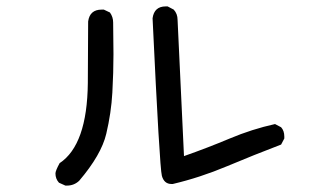

<svg xmlns="http://www.w3.org/2000/svg" viewBox="-20 -597 1040 599"><path d="M189 -18H184L164 -27Q153 -39 153 -56Q153 -64 166 -88Q252 -145 254 -338L255 -530Q260 -567 297 -567H304L323 -558Q333 -544 333 -527L334 -428Q334 -371 330.5 -308Q327 -245 311.5 -179.5Q296 -114 227 -33Q211 -18 189 -18ZM519 -23H515Q492 -23 485 -48.5Q478 -74 456 -540Q461 -577 497 -577H503L522 -567Q534 -554 534 -535L554 -110Q628 -136 697 -165Q766 -194 838 -210L857 -200Q867 -189 867 -171V-165L857 -146Q773 -114 688.5 -78.5Q604 -43 519 -23Z"/></svg>

Font: Xiaolai Mono SC
Style: Regular
Weight: 400
Monospace: yes
Designer: LXGW / Nozomi Seto
Version: Version 3.113;September 30, 2024